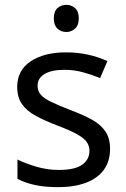

<svg xmlns="http://www.w3.org/2000/svg" viewBox="-20 -762 519 792"><path d="M254 -742Q274 -742 289.5 -728.5Q305 -715 305 -686Q305 -658 289.5 -644Q274 -630 254 -630Q232 -630 217 -644Q202 -658 202 -686Q202 -715 217 -728.5Q232 -742 254 -742ZM434 -148Q434 -96 408 -61Q382 -26 334 -8Q286 10 220 10Q164 10 123.5 1Q83 -8 52 -24V-104Q84 -88 129.5 -74.5Q175 -61 222 -61Q289 -61 319 -82.5Q349 -104 349 -140Q349 -160 338 -176Q327 -192 298.5 -208Q270 -224 217 -244Q165 -264 128 -284Q91 -304 71 -332Q51 -360 51 -404Q51 -472 106.5 -509Q162 -546 252 -546Q301 -546 343.5 -536.5Q386 -527 423 -510L393 -440Q359 -454 322 -464Q285 -474 246 -474Q192 -474 163.5 -456.5Q135 -439 135 -409Q135 -387 148 -371.5Q161 -356 191.5 -341.5Q222 -327 273 -307Q324 -288 360 -268Q396 -248 415 -219.5Q434 -191 434 -148Z"/></svg>

Font: kannada115
Style: Book
Weight: 400
Designer: Jelle Bosma - Monotype Design Team
Foundry: Monotype Imaging Inc.
Version: Version 2.003